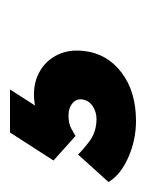

<svg xmlns="http://www.w3.org/2000/svg" viewBox="-56 -79 292 384"><g transform="rotate(-90 90.0 113.0)"><path d="M40 239Q2 239 -33 223.5Q-68 208 -82 184L-27 123Q-20 131 -1 145.5Q18 160 44 160Q58 160 69.5 152.5Q81 145 83 132Q85 120 75.5 112Q66 104 51 104Q35 104 25 109.5Q15 115 10 118L-39 74L17 -13H103L71 37Q104 31 130 42Q156 53 170 77.5Q184 102 180 135Q175 181 137 210Q99 239 40 239Z"/></g></svg>

Font: Inclusive Sans
Style: Bold Italic
Weight: 700
Italic angle: -7°
Designer: Olivia King
Foundry: Olivia King
Version: Version 2.004